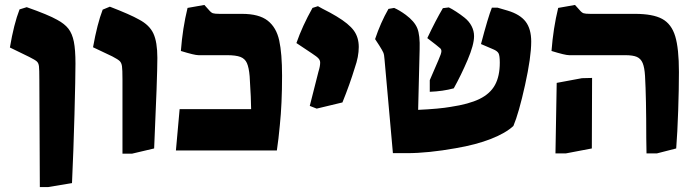

<svg xmlns="http://www.w3.org/2000/svg" viewBox="-20 -608 2818 776"><path d="M139 -286Q139 -327 137.5 -340Q136 -353 129 -359.5Q122 -366 98 -378L20 -416Q36 -511 59 -570L88 -579Q176 -548 211 -528Q241 -512 256.5 -492Q272 -472 278.5 -439.5Q285 -407 285 -351Q285 -294 281 -145Q277 4 271 132L175 148H141Z M475 -287Q475 -327 473 -340.5Q471 -354 464 -361Q457 -368 434 -380L356 -417Q373 -512 395 -569L424 -581Q507 -549 542 -529Q584 -507 600 -472.5Q616 -438 616 -374Q616 -298 603 -8L514 13H475Z M706 -167H995Q995 -204 989 -300Q986 -335 978 -353Q970 -371 951.5 -378Q933 -385 897 -385H782Q766 -385 711 -402Q718 -494 738 -576L806 -588L824 -568Q833 -557 840.5 -554.5Q848 -552 868 -552H958Q1027 -552 1062 -524.5Q1097 -497 1108.5 -444.5Q1120 -392 1120 -302Q1120 -188 1111 -102Q1106 -47 1099 0H691Z M1232 -180 1267 -318Q1274 -340 1274 -355Q1274 -364 1267.5 -371.5Q1261 -379 1241 -392L1178 -434Q1202 -503 1243 -576L1265 -583Q1277 -577 1283 -573Q1317 -556 1340 -542Q1390 -512 1410 -484.5Q1430 -457 1430 -418Q1430 -379 1414 -334Q1394 -268 1364 -194L1260 -169Z M1717 -284 1752 -365Q1764 -392 1764 -401Q1764 -408 1759.5 -412.5Q1755 -417 1742 -427L1707 -454Q1741 -526 1770 -575L1794 -578Q1805 -573 1823.5 -561Q1842 -549 1857 -537Q1876 -522 1886 -502.5Q1896 -483 1896 -462Q1896 -427 1870 -366Q1844 -305 1814 -251Q1770 -239 1717 -237ZM1534 -369Q1533 -387 1529 -396Q1525 -405 1513 -424L1496 -450Q1518 -516 1550 -572L1573 -576Q1594 -567 1620 -548Q1655 -522 1666.5 -494Q1678 -466 1676 -408L1670 -164Q1756 -168 1801 -176Q1875 -187 1918 -208Q1961 -229 1980.5 -264.5Q2000 -300 2000 -355Q2000 -383 1995 -392.5Q1990 -402 1973 -409L1924 -430Q1953 -540 1968 -577H1991L2032 -565Q2082 -550 2104.5 -520.5Q2127 -491 2127 -440Q2127 -377 2102 -264Q2077 -151 2055 -99Q2024 -70 1964 -46.5Q1904 -23 1822 -9Q1710 11 1625 11H1568Z M2592 -49Q2592 -214 2587 -301Q2585 -335 2577.5 -353Q2570 -371 2554 -378Q2538 -385 2507 -385H2280Q2264 -385 2209 -402Q2216 -494 2236 -576L2304 -588L2322 -568Q2331 -557 2338.5 -554.5Q2346 -552 2366 -552H2546Q2619 -552 2656.5 -531.5Q2694 -511 2709 -461.5Q2724 -412 2724 -317Q2724 -250 2721 -161Q2718 -72 2713 -8L2635 12H2593Q2593 -25 2592 -49ZM2230 -273 2332 -292 2373 -293 2372 -8 2267 12H2225Z"/></svg>

Font: Suez One
Style: Regular
Weight: 400
Designer: Michal Sahar
Foundry: Hagilda
Version: Version 1.001